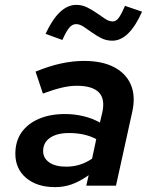

<svg xmlns="http://www.w3.org/2000/svg" viewBox="-20 -762 640 788"><path d="M206 6Q132 6 87.5 -31.5Q43 -69 43 -131Q43 -182 68 -218Q93 -254 139 -274Q185 -294 247 -294Q286 -294 323 -285Q360 -276 390 -259L400 -301Q412 -356 385.5 -383Q359 -410 295 -410Q266 -410 232.5 -402Q199 -394 156 -378L126 -468Q182 -491 230.5 -501.5Q279 -512 325 -512Q399 -512 448 -486.5Q497 -461 517 -414.5Q537 -368 523 -304L456 0H334L344 -43Q307 -17 274.5 -5.5Q242 6 206 6ZM157 -142Q157 -113 182 -95.5Q207 -78 251 -78Q281 -78 307 -86Q333 -94 358 -111L375 -191Q353 -203 325 -209.5Q297 -216 263 -216Q214 -216 185.5 -196.5Q157 -177 157 -142ZM236 -598 167 -623Q222 -742 293 -742Q317 -742 338 -731.5Q359 -721 377.5 -708Q396 -695 412 -684.5Q428 -674 443 -674Q455 -674 465.5 -686.5Q476 -699 493 -738L563 -714Q510 -595 441 -595Q416 -595 395.5 -605.5Q375 -616 357 -629Q339 -642 323 -652.5Q307 -663 292 -663Q277 -663 264.5 -648.5Q252 -634 236 -598Z"/></svg>

Font: Red Hat Mono SemiBold
Style: Italic
Weight: 600
Italic angle: -12°
Monospace: yes
Designer: Pentagram, MCKL
Foundry: MCKL
Version: Version 1.030